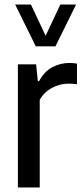

<svg xmlns="http://www.w3.org/2000/svg" viewBox="-20 -828 365 848"><path d="M59 0V-544H139.5L147 -469.5H152.5Q175 -511.5 210.5 -530.8Q246 -550 287 -550Q297 -550 305.5 -549Q314 -548 320 -547V-456Q310 -457.5 300.8 -458Q291.5 -458.5 281.5 -458.5Q244.5 -458.5 209.5 -439.8Q174.5 -421 155.5 -387V0ZM138 -623.5 47 -808H116.5L181.5 -670L246.5 -808H316L225 -623.5Z"/></svg>

Font: Encode Sans Condensed Condensed Medium
Style: Regular
Weight: 500
Width: 3
Designer: Multiple Designers
Foundry: Impallari Type
Version: Version 3.000; ttfautohint (v1.8.3) -l 8 -r 50 -G 200 -x 14 